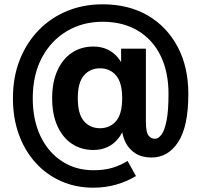

<svg xmlns="http://www.w3.org/2000/svg" viewBox="-20 -721 934 891"><path d="M413 150Q332 150 264 120Q196 90 145.5 34.5Q95 -21 67.5 -97Q40 -173 40 -265Q40 -363 71.5 -443Q103 -523 159.5 -581Q216 -639 291.5 -670Q367 -701 456 -701Q577 -701 666 -649Q755 -597 804.5 -503.5Q854 -410 854 -285Q854 -134 807 -62Q760 10 683 10Q639 10 609 -9Q579 -28 563 -59.5Q547 -91 545 -128L542 -162L557 -265L542 -367V-495H657V-157Q657 -109 668.5 -93Q680 -77 699 -77Q715 -77 729.5 -96.5Q744 -116 753 -161.5Q762 -207 762 -285Q762 -387 725.5 -462Q689 -537 620 -578.5Q551 -620 456 -620Q363 -620 289.5 -576Q216 -532 174 -452.5Q132 -373 132 -265Q132 -165 167.5 -90Q203 -15 267 27Q331 69 413 69Q463 69 500.5 58Q538 47 572 26L611 96Q570 121 519.5 135.5Q469 150 413 150ZM413 -25Q357 -25 314 -53.5Q271 -82 246.5 -136Q222 -190 222 -265Q222 -340 246.5 -394Q271 -448 314 -476.5Q357 -505 413 -505Q484 -505 527 -454Q570 -403 570 -309V-221Q570 -127 527 -76Q484 -25 413 -25ZM444 -126Q490 -126 518.5 -159Q547 -192 547 -265Q547 -338 518.5 -371Q490 -404 444 -404Q398 -404 369.5 -371Q341 -338 341 -265Q341 -192 369.5 -159Q398 -126 444 -126Z"/></svg>

Font: Radio Canada Big Medium
Style: Regular
Weight: 500
Designer: Étienne Aubert Bonn
Foundry: Coppers and Brasses
Version: Version 1.001